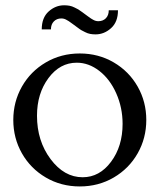

<svg xmlns="http://www.w3.org/2000/svg" viewBox="-20 -689 592 712"><path d="M61.3 -120.4Q29.3 -176.8 29.3 -244.1Q29.3 -311.5 61.3 -367.9Q93.3 -424.3 149.9 -457.5Q206.5 -490.7 275.9 -490.7Q345.2 -490.7 401.9 -457.5Q458.5 -424.3 490.5 -367.9Q522.5 -311.5 522.5 -244.1Q522.5 -176.8 490.5 -120.4Q458.5 -64 401.9 -30.8Q345.2 2.4 275.9 2.4Q206.5 2.4 149.9 -30.8Q93.3 -64 61.3 -120.4ZM264.6 -456.5Q202.1 -456.5 159.7 -399.4Q117.2 -342.3 117.2 -259.8Q117.2 -166.5 167.5 -99.1Q217.8 -31.7 286.6 -31.7Q349.1 -31.7 391.8 -89.1Q434.6 -146.5 434.6 -229.5Q434.6 -290 411.1 -342.8Q387.7 -395.5 348.4 -426Q309.1 -456.5 264.6 -456.5ZM297.4 -634.8Q300.3 -632.8 307.1 -627.7Q314 -622.6 317.1 -620.6Q320.3 -618.7 325.4 -615.7Q330.6 -612.8 335.2 -611.6Q339.8 -610.4 344.7 -610.4Q361.8 -610.4 372.6 -621.3Q383.3 -632.3 383.3 -650.9H417.5Q417.5 -607.4 391.8 -584.5Q366.2 -561.5 334.5 -561.5Q323.7 -561.5 314.5 -563.2Q305.2 -564.9 295.7 -569.8Q286.1 -574.7 282 -576.9Q277.8 -579.1 267.1 -587.2Q256.3 -595.2 254.9 -596.2Q252 -598.1 245.1 -603.3Q238.3 -608.4 235.1 -610.4Q231.9 -612.3 226.8 -615.2Q221.7 -618.2 217 -619.4Q212.4 -620.6 207.5 -620.6Q190.4 -620.6 179.7 -609.6Q168.9 -598.6 168.9 -580.1H134.8Q134.8 -623.5 160.4 -646.5Q186 -669.4 217.8 -669.4Q228.5 -669.4 237.8 -667.7Q247.1 -666 256.6 -661.1Q266.1 -656.2 270.3 -654.1Q274.4 -651.9 285.2 -643.8Q295.9 -635.7 297.4 -634.8Z"/></svg>

Font: Flanker
Style: Regular
Weight: 400
Designer: Flanker
Foundry: Flanker
Version: Version 2.027